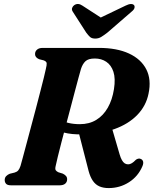

<svg xmlns="http://www.w3.org/2000/svg" viewBox="-20 -944 784 978"><path d="M235.5 -295.5 281 -337.5Q302.5 -324 328.8 -317.8Q355 -311.5 386.5 -311.5Q434.5 -311.5 470.2 -333.2Q506 -355 529 -395.2Q552 -435.5 560.5 -490Q569 -544 557.8 -578.2Q546.5 -612.5 521.5 -629.2Q496.5 -646 463 -646Q430 -646 415.2 -632Q400.5 -618 392.5 -593Q388.5 -579 380.2 -549Q372 -519 361.5 -479Q351 -439 339 -393.8Q327 -348.5 315 -303.2Q303 -258 292.5 -217.5Q282 -177 274.5 -146.2Q267 -115.5 264 -100.5Q259.5 -83 264 -76.8Q268.5 -70.5 277.5 -66.5L300 -59.5Q310 -54.5 316 -47.8Q322 -41 322 -31Q322 -17 312.2 -8.5Q302.5 0 283 0H37Q18 0 11 -7.8Q4 -15.5 4 -27Q4 -39.5 11.8 -47.2Q19.5 -55 30 -59L54.5 -65Q66.5 -68.5 73 -76.2Q79.5 -84 84.5 -99Q88 -111 96 -140.8Q104 -170.5 114.8 -211Q125.5 -251.5 138 -298Q150.5 -344.5 162.8 -391Q175 -437.5 185.5 -478.5Q196 -519.5 203.5 -549.5Q211 -579.5 213.5 -592.5Q218.5 -613 217.8 -622Q217 -631 202.5 -636.5L179 -642.5Q169 -647 163.8 -653.2Q158.5 -659.5 158.5 -668.5Q158.5 -682.5 168.8 -691.2Q179 -700 197.5 -700H484Q575 -700 636.8 -671.5Q698.5 -643 725.2 -590.8Q752 -538.5 736.5 -466.5Q724 -404.5 679 -358.2Q634 -312 562.8 -286.5Q491.5 -261 400.5 -259.5Q344 -258.5 305.2 -268.8Q266.5 -279 235.5 -295.5ZM381 -269 548.5 -297.5 589.5 -157Q594.5 -140 600.8 -128.8Q607 -117.5 614.8 -112.2Q622.5 -107 632 -107Q642.5 -107 652 -113Q661.5 -119 671.5 -129.5Q676 -133.5 683 -135.5Q690 -137.5 695.5 -135Q706 -131.5 708.8 -121.5Q711.5 -111.5 705.5 -97.5Q683.5 -45.5 637 -15.8Q590.5 14 533.5 14Q506.5 14 486.8 5.5Q467 -3 453.5 -22.2Q440 -41.5 431.5 -72.5ZM526 -833.5 399.5 -915.5Q377.5 -930.5 358.5 -918Q351 -913 347.5 -903.8Q344 -894.5 351 -884L419.5 -777.5Q429.5 -764 438.5 -755.8Q447.5 -747.5 465 -747.5Q482 -747.5 495.5 -755.8Q509 -764 526.5 -777.5L649.5 -884Q663 -894.5 665 -903.8Q667 -913 662.5 -918Q657 -924 646 -923.5Q635 -923 620 -915.5L449 -833.5Z"/></svg>

Font: Fraunces
Style: Bold Italic
Weight: 700
Italic angle: -16°
Version: Version 1.000;[b76b70a41]